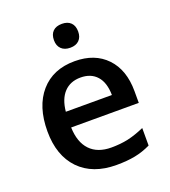

<svg xmlns="http://www.w3.org/2000/svg" viewBox="-138 -848 851 960"><g transform="rotate(-20 288.0 -368.5)"><path d="M317.9 9.8Q191.9 9.8 120.6 -63.5Q49.8 -137.2 49.8 -266.1Q49.8 -398.4 115.7 -474.1Q181.6 -549.8 296.9 -549.8Q403.8 -549.8 465.8 -484.9Q527.8 -419.9 527.8 -306.2V-244.1H168Q170.4 -165 210.4 -123Q250.5 -81.1 323.2 -81.1Q371.1 -81.1 412.1 -89.8Q455.1 -99.6 501 -120.1V-26.9Q459.5 -6.8 416.7 1.5Q374 9.8 317.9 9.8ZM296.9 -462.9Q242.2 -462.9 209.2 -428Q176.3 -393.1 169.9 -327.1H415Q414.1 -393.6 383.1 -428.2Q352.1 -462.9 296.9 -462.9ZM236.3 -683.1Q236.3 -713.9 253.2 -730.5Q270 -747.1 301.3 -747.1Q331.5 -747.1 348.4 -730.5Q365.2 -713.9 365.2 -683.1Q365.2 -653.8 348.4 -637Q331.5 -620.1 301.3 -620.1Q270.5 -620.1 253.4 -637Q236.3 -653.8 236.3 -683.1Z"/></g></svg>

Font: Open Sans
Style: SemiBold
Weight: 600
Foundry: Ascender Corporation
Version: Version 1.10